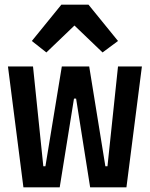

<svg xmlns="http://www.w3.org/2000/svg" viewBox="-20 -800 640 820"><path d="M358 -780 484 -625 418 -576 298 -691 178 -576 116 -625 242 -780ZM14 -516H121L165 -90H174L244 -516H361L430 -90H439L484 -516H586L520 0H365L305 -379H296L235 0H80Z"/></svg>

Font: IBM Plex Mono SmBld
Style: Regular
Weight: 600
Monospace: yes
Designer: Mike Abbink, Paul van der Laan, Pieter van Rosmalen
Foundry: Bold Monday
Version: Version 2.3